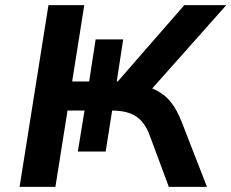

<svg xmlns="http://www.w3.org/2000/svg" viewBox="-20 -725 898 745"><path d="M56 0 168 -705H307L260 -409H326L351 -572H458L433 -409H437L695 -705H858L553 -362L508 -397Q556 -391 589.5 -373Q623 -355 645.5 -325.5Q668 -296 685 -252L783 0H635L560 -202Q541 -252 507 -274Q473 -296 414 -296H383L417 -308L390 -137H282L308 -296H242L195 0Z"/></svg>

Font: Nunito Sans 10pt SemiExpanded
Style: Bold Italic
Weight: 700
Width: 6
Italic angle: -9°
Designer: Vernon Adams
Foundry: Vernon Adams
Version: Version 3.101;gftools[0.9.27]